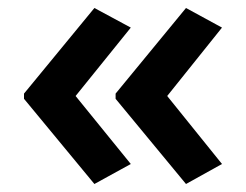

<svg xmlns="http://www.w3.org/2000/svg" viewBox="-20 -576 615 480"><path d="M40 -342V-329L216 -116L307 -166L169 -336L307 -507L216 -556ZM269 -342V-329L445 -116L535 -166L398 -336L535 -507L445 -556Z"/></svg>

Font: Noto Sans Malayalam UI SemiBold
Style: Regular
Weight: 600
Designer: Jelle Bosma - Monotype Design Team
Foundry: Monotype Imaging Inc.
Version: Version 2.104